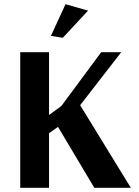

<svg xmlns="http://www.w3.org/2000/svg" viewBox="-20 -900 666 920"><path d="M281 -719 224 -728 294 -880 402 -849ZM77 0V-650H215V-349L274 -392L465 -650H561L364 -396L607 0H432L258 -292L215 -262V0Z"/></svg>

Font: Arsenal
Style: Bold
Weight: 700
Designer: Andrij Shevchenko
Foundry: Stairsfor
Version: Version 2.001;PS 002.001;hotconv 1.0.88;makeotf.lib2.5.64775